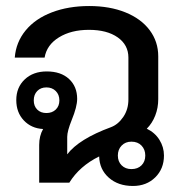

<svg xmlns="http://www.w3.org/2000/svg" viewBox="-20 -606 618 637"><path d="M524 -90Q524 -46 495 -17.5Q466 11 421 11Q372 11 341 -16.5Q310 -44 309 -87Q244 -55 210 0H110V-125Q110 -155 123 -178Q84 -180 59 -206.5Q34 -233 34 -274Q34 -316 62 -342.5Q90 -369 135 -369Q182 -369 209 -344Q236 -319 236 -278Q236 -252 218 -208Q203 -171 203 -152V-94Q242 -145 348 -184Q372 -193 389 -218Q406 -243 406 -276V-415Q406 -457 370.5 -482Q335 -507 275 -507Q216 -507 175.5 -482Q135 -457 128 -415H29Q33 -466 65 -505Q97 -544 152 -565Q207 -586 276 -586Q344 -586 396 -565Q448 -544 476.5 -506Q505 -468 505 -419V-277Q505 -248 495 -222.5Q485 -197 467 -179Q494 -166 509 -142Q524 -118 524 -90ZM177 -273Q177 -292 165 -304Q153 -316 134 -316Q115 -316 103.5 -304Q92 -292 92 -273Q92 -254 103.5 -242.5Q115 -231 134 -231Q153 -231 165 -242.5Q177 -254 177 -273ZM462 -90Q462 -110 449.5 -123Q437 -136 416 -136Q396 -136 383.5 -123Q371 -110 371 -90Q371 -70 383.5 -57.5Q396 -45 416 -45Q437 -45 449.5 -57.5Q462 -70 462 -90Z"/></svg>

Font: Sarabun Medium
Style: Regular
Weight: 500
Designer: Suppakit Chalermlarp | Katatrad Co.,Ltd.
Foundry: Cadson Demak Co.,Ltd.
Version: Version 1.000; ttfautohint (v1.6)